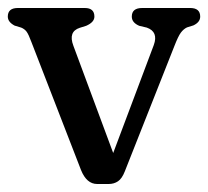

<svg xmlns="http://www.w3.org/2000/svg" viewBox="-28 -454 521 480"><path d="M243.5 6H215Q188.5 6 174.5 -29L50.5 -349Q43.5 -368 38.5 -374.8Q33.5 -381.5 25 -385L8.5 -390Q-8.5 -399 -8.5 -412.5Q-8.5 -434 16.5 -434H184Q208 -434 208 -412.5Q208 -398.5 187.5 -389.5L171.5 -384.5Q142 -375 155.5 -339.5L255 -71.5L356.5 -341.5Q368.5 -374.5 339 -385L320 -389.5Q301.5 -397.5 301.5 -412.5Q301.5 -434 327.5 -434H447.5Q472.5 -434 472.5 -412.5Q472.5 -398.5 455.5 -390.5L439.5 -385.5Q431 -381.5 424.2 -372.5Q417.5 -363.5 408 -339L284 -25.5Q277 -7.5 267 -0.8Q257 6 243.5 6Z"/></svg>

Font: Fraunces 144pt S100
Style: Regular
Weight: 400
Version: Version 1.000; ttfautohint (v1.8.3)